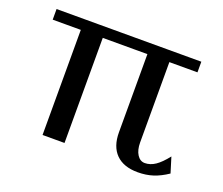

<svg xmlns="http://www.w3.org/2000/svg" viewBox="-90 -622 889 764"><g transform="rotate(20 355.0 -240.0)"><path d="M555 10Q495 10 463 -22Q431 -54 431 -114V-466H524V-105Q524 -73 536.5 -53.5Q549 -34 569 -34Q592 -34 613.5 -48.5Q635 -63 660 -95L680 -30Q649 -9 619.5 0.5Q590 10 555 10ZM149 0V-466H242V0ZM30 -445V-490H643V-445Z"/></g></svg>

Font: Sutasoma
Style: Regular
Weight: 400
Designer: Izhar Fathurrohim, Akbar Rohmanto, Arusyal Khofiqoini
Foundry: Kiwari Kolektiv
Version: Version 1.102